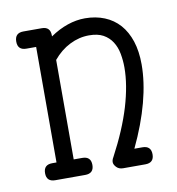

<svg xmlns="http://www.w3.org/2000/svg" viewBox="-58 -484 499 542"><g transform="rotate(-10 191.5 -213.0)"><path d="M42.5 -375H70.3V-43.9H58.1C41.5 -43.9 33.2 -35.8 33.2 -19.5C33.2 -3.3 41.5 4.9 58.1 4.9H144C160.6 4.9 168.9 -3.3 168.9 -19.5C168.9 -35.8 160.6 -43.9 144 -43.9H119.6V-329.1C133.6 -346 149.6 -359 167.5 -367.9C185.4 -376.9 203.8 -381.3 222.7 -381.3C239.3 -381.3 252.8 -378.4 263.4 -372.6C274 -366.7 282.5 -358.8 288.8 -348.9C295.2 -338.9 299.6 -327.6 302 -314.7C304.4 -301.8 305.7 -288.6 305.7 -274.9C305.7 -241.7 299.6 -204.6 287.4 -163.6C275.1 -122.6 256.3 -78.3 231 -30.8C228 -25.9 226.6 -21.3 226.6 -17.1C226.6 -12.5 228.9 -7.7 233.6 -2.7C238.4 2.4 244.8 4.9 252.9 4.9H316.4C333 4.9 341.3 -3.3 341.3 -19.5C341.3 -35.8 333 -43.9 316.4 -43.9H293.5C314 -86.9 329.3 -127.8 339.6 -166.5C349.9 -205.2 355 -241.4 355 -274.9C355 -300 351.8 -322.2 345.5 -341.6C339.1 -360.9 330.1 -377.2 318.4 -390.4C306.6 -403.6 292.4 -413.6 275.6 -420.4C258.9 -427.2 240.2 -430.7 219.7 -430.7C203.1 -430.7 186.4 -427.8 169.7 -422.1C152.9 -416.4 136.2 -407.9 119.6 -396.5V-399.4C119.6 -416 111.5 -424.3 95.2 -424.3H42.5C25.9 -424.3 17.6 -416 17.6 -399.4C17.6 -383.1 25.9 -375 42.5 -375Z"/></g></svg>

Font: Nathan
Style: Regular
Weight: 400
Designer: Peter Wiegel
Foundry: Peter Wiegel
Version: Version 1.001 2009